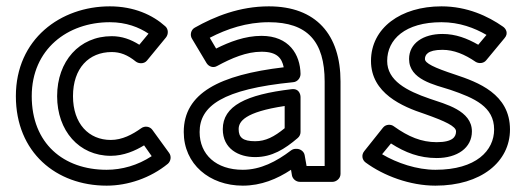

<svg xmlns="http://www.w3.org/2000/svg" viewBox="-20 -548 1660 605"><path d="M80 -245C80 -393 193 -478 326 -478C378 -478 418 -462 448 -442L419 -407C392 -424 364 -434 332 -434C230 -434 160 -355 160 -245C160 -136 229 -57 329 -57C370 -57 406 -73 434 -90L458 -56C414 -27 364 -13 316 -13C180 -13 80 -96 80 -245ZM30 -245C30 -68 157 37 316 37C383 37 454 13 509 -32C518 -40 521 -55 513 -66L460 -139C452 -150 436 -152 425 -144C397 -124 365 -107 329 -107C260 -107 210 -158 210 -245C210 -333 260 -384 332 -384C359 -384 382 -375 408 -354C417 -347 434 -346 443 -357L503 -430C511 -440 511 -456 501 -465C461 -501 402 -528 326 -528C171 -528 30 -425 30 -245Z M609 -132C609 -214 681 -267 904 -289C917 -290 927 -302 927 -315C926 -376 891 -435 804 -435C752 -435 703 -416 661 -395L641 -429C695 -457 757 -478 827 -478C949 -478 1003 -417 1003 -291V-25H946L940 -59C938 -71 926 -79 915 -79H912C906 -79 901 -77 897 -74C851 -39 801 -13 745 -13C661 -13 609 -61 609 -132ZM559 -132C559 -31 640 37 745 37C803 37 853 16 897 -13L900 5C902 15 912 25 925 25H1028C1039 25 1053 15 1053 0V-291C1053 -439 976 -528 827 -528C735 -528 656 -496 594 -461C581 -454 578 -437 585 -426L631 -349C638 -338 652 -333 664 -340C710 -365 757 -385 804 -385C853 -385 868 -365 874 -336C672 -312 559 -255 559 -132ZM682 -141C682 -79 732 -53 784 -53C837 -53 877 -78 918 -113C924 -118 927 -125 927 -132V-242C927 -252 921 -270 899 -267C755 -250 682 -214 682 -141ZM732 -141C732 -165 751 -195 877 -214V-144C844 -117 817 -103 784 -103C745 -103 732 -115 732 -141Z M1184 -62 1212 -96C1257 -67 1302 -50 1356 -50C1421 -50 1467 -82 1467 -134C1467 -200 1383 -220 1334 -237C1261 -262 1200 -294 1200 -356C1200 -424 1257 -478 1371 -478C1428 -478 1475 -460 1513 -438L1487 -407C1452 -427 1416 -441 1374 -441C1314 -441 1269 -412 1269 -362C1269 -297 1349 -281 1399 -265C1475 -239 1537 -212 1537 -140C1537 -74 1481 -13 1352 -13C1294 -13 1231 -34 1184 -62ZM1128 -72C1118 -60 1121 -44 1132 -36C1189 6 1272 37 1352 37C1496 37 1587 -38 1587 -140C1587 -252 1486 -289 1414 -313C1347 -335 1319 -349 1319 -362C1319 -374 1326 -391 1374 -391C1410 -391 1444 -377 1479 -353C1489 -347 1504 -348 1512 -358L1570 -428C1583 -443 1574 -458 1565 -464C1518 -497 1452 -528 1371 -528C1243 -528 1149 -460 1149 -356C1149 -254 1248 -212 1318 -189C1383 -166 1417 -150 1417 -134C1417 -118 1408 -100 1356 -100C1308 -100 1267 -117 1221 -150C1212 -157 1196 -157 1187 -146Z"/></svg>

Font: Falling Sky
Style: ExtOu
Weight: 400
Designer: Paul D. Hunt
Foundry: Adobe Systems Incorporated
Version: Version 1.02